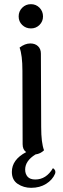

<svg xmlns="http://www.w3.org/2000/svg" viewBox="-20 -732 303 924"><path d="M128.9 -595.2Q104 -595.2 86.9 -611.8Q69.8 -628.4 69.8 -652.8Q69.8 -677.7 86.9 -694.8Q104 -711.9 128.9 -711.9Q153.3 -711.9 170.2 -694.8Q187 -677.7 187 -652.8Q187 -628.9 170.2 -612.1Q153.3 -595.2 128.9 -595.2ZM234.9 77.1Q251 87.9 245.1 104Q232.4 133.8 201.9 152.8Q171.4 171.9 129.9 171.9Q93.8 171.9 65.4 153.1Q37.1 134.3 37.1 95.2Q37.1 36.1 106 0Q88.9 -11.7 88.9 -38.1L87.9 -391.1Q87.9 -466.8 74.2 -502.9Q100.1 -522.9 126 -522.9Q148.9 -522.9 162.8 -509.8Q176.8 -496.6 176.8 -474.1L178.2 -120.1Q178.2 -44.9 191.9 -8.8Q175.3 7.8 150.9 11.2Q101.1 42 101.1 84Q101.1 105 112.8 118.4Q124.5 131.8 149.9 131.8Q202.6 131.8 234.9 77.1Z"/></svg>

Font: Arima Madurai Medium
Style: Regular
Weight: 500
Designer: Joana Correia and Natanael Gama
Foundry: NDISCOVER
Version: Version 1.019;PS 001.019;hotconv 1.0.88;makeotf.lib2.5.64775